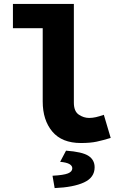

<svg xmlns="http://www.w3.org/2000/svg" viewBox="-20 -718 640 980"><path d="M393 12Q296 12 247 -46.5Q198 -105 198 -200V-574H46V-698H357V-194Q357 -150 382 -133Q407 -116 435 -116Q452 -116 469.5 -120Q487 -124 510 -132L545 -14Q506 -2 473.5 5Q441 12 393 12ZM259 242 248 179Q305 176 327 167Q349 158 349 141Q349 128 334.5 119.5Q320 111 287 108L317 51Q400 57 431.5 77.5Q463 98 463 136Q463 188 409 213Q355 238 259 242Z"/></svg>

Font: Source Code Pro ExtraBold
Style: Regular
Weight: 800
Monospace: yes
Designer: Paul D. Hunt, Teo Tuominen
Foundry: Adobe Systems Incorporated
Version: Version 1.018;hotconv 1.0.116;makeotfexe 2.5.65601